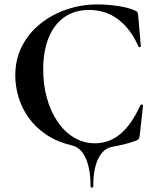

<svg xmlns="http://www.w3.org/2000/svg" viewBox="-20 -656 709 867"><path d="M389 187Q389 132 379 93Q369 54 350.5 30.5Q332 7 306 1Q238 -15 189 -48Q140 -81 109 -125Q78 -169 63.5 -218Q49 -267 49 -315Q49 -389 79.5 -448Q110 -507 162.5 -549Q215 -591 281.5 -613.5Q348 -636 421 -636Q463 -636 511.5 -629Q560 -622 588 -609Q597 -606 600 -601.5Q603 -597 604 -586L616 -447Q616 -444 611.5 -443Q607 -442 605 -446Q572 -523 515.5 -567Q459 -611 382 -611Q315 -611 268.5 -577Q222 -543 198.5 -482.5Q175 -422 175 -342Q175 -273 192 -212.5Q209 -152 240 -106.5Q271 -61 314 -35Q357 -9 409 -9Q473 -9 523.5 -51Q574 -93 614 -181Q616 -185 621 -184Q626 -183 626 -180L611 -44Q609 -32 606.5 -28.5Q604 -25 595 -21Q568 -11 541 -4.5Q514 2 487 7Q468 10 452 23Q436 36 424.5 58.5Q413 81 407 113Q401 145 401 187Q401 191 395 191Q389 191 389 187Z"/></svg>

Font: Cormorant Garamond Light
Style: Regular
Weight: 300
Designer: Christian Thalmann (Catharsis Fonts)
Foundry: Catharsis Fonts
Version: Version 4.001